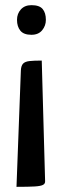

<svg xmlns="http://www.w3.org/2000/svg" viewBox="-20 -528 235 745"><path d="M44 197 61 -255Q62 -273 69.5 -281Q77 -289 94 -291Q111 -293 142 -293L155 174Q156 184 147.5 189Q139 194 115 195.5Q91 197 44 197ZM102 -393Q72 -393 59 -409Q46 -425 46 -451Q46 -475 61 -491.5Q76 -508 102 -508Q133 -508 145.5 -493Q158 -478 158 -451Q158 -428 143.5 -410.5Q129 -393 102 -393Z"/></svg>

Font: Yanone Kaffeesatz ExtraLight
Style: Regular
Weight: 400
Version: Version 2.003